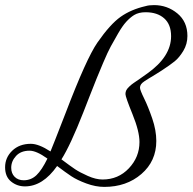

<svg xmlns="http://www.w3.org/2000/svg" viewBox="-113 -724 755 753"><path d="M296 9Q262 9 225.5 -4.5Q189 -18 166.5 -33Q144 -48 111 -73Q55 7 -15 7Q-46 7 -69.5 -12Q-93 -31 -93 -68Q-93 -106 -65 -133Q-37 -160 8 -160Q39 -160 85 -130Q92 -146 144 -280Q226 -495 269 -557Q319 -629 360 -658Q401 -687 458 -700Q471 -704 491 -704Q543 -704 582.5 -671.5Q622 -639 622 -583Q622 -551 606 -524.5Q590 -498 572 -483.5Q554 -469 522 -448Q510 -440 495 -431Q480 -422 471 -416.5Q462 -411 453 -405Q444 -399 440 -393Q436 -387 436 -380Q436 -371 452 -338.5Q468 -306 484 -259.5Q500 -213 500 -171Q500 -92 441.5 -41.5Q383 9 296 9ZM289 -20Q351 -20 392.5 -64Q434 -108 434 -167Q434 -209 406.5 -276.5Q379 -344 379 -355Q379 -363 382 -369.5Q385 -376 394 -384.5Q403 -393 410.5 -398Q418 -403 436 -415.5Q454 -428 465 -436Q558 -502 558 -582Q558 -628 531 -652Q504 -676 458 -676Q431 -676 413 -665Q397 -655 382 -638.5Q367 -622 350 -592.5Q333 -563 321.5 -542Q310 -521 291.5 -477.5Q273 -434 265.5 -415Q258 -396 238 -345.5Q218 -295 214 -284Q163 -154 128 -99Q164 -72 182 -60Q200 -48 231.5 -34Q263 -20 289 -20ZM-20 -17Q9 -17 30 -37Q51 -57 73 -102Q30 -133 3 -133Q-31 -133 -50 -112.5Q-69 -92 -69 -66Q-69 -44 -55.5 -30.5Q-42 -17 -20 -17Z"/></svg>

Font: Dynalight
Style: Regular
Weight: 400
Designer: Astigmatic (AOETI)
Foundry: Astigmatic (AOETI)
Version: Version 1.000